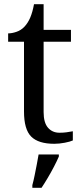

<svg xmlns="http://www.w3.org/2000/svg" viewBox="-20 -679 392 920"><path d="M240 10Q164 10 129.5 -24.5Q95 -59 95 -145V-479H19V-519Q37 -519 59 -526.5Q81 -534 97 -551Q114 -569 125 -595Q136 -621 143 -659H189V-536H320V-479H189V-142Q189 -91 210 -67Q231 -43 265 -43Q283 -43 298 -45Q313 -47 329 -50V-6Q316 0 290 5Q264 10 240 10ZM135 208Q141 186 146 161Q151 136 156 110.5Q161 85 165 61H262V71Q253 92 239 119Q225 146 209 173Q193 200 179 221H135Z"/></svg>

Font: Noto Serif Thai
Style: Regular
Weight: 400
Designer: Monotype Design Team
Foundry: Monotype Imaging Inc.
Version: Version 2.001